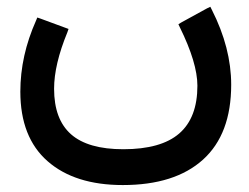

<svg xmlns="http://www.w3.org/2000/svg" viewBox="-20 -319 725 558"><path d="M336.9 218.8Q197.3 218.8 118.2 149.4Q39.1 80.1 39.1 -52.7Q39.1 -157.2 85 -259.8L88.4 -268.1L97.2 -265.1L169.9 -238.3L179.2 -234.9L175.8 -225.1Q137.2 -131.3 137.2 -61Q137.2 27.8 186.5 71.3Q235.8 114.7 338.4 114.7Q447.8 114.7 500.7 69.1Q553.7 23.4 553.7 -69.8Q553.7 -136.2 502.4 -240.2L498.5 -248.5L506.3 -253.4L582 -294.9L591.3 -299.3L595.7 -290.5Q651.9 -179.7 651.9 -72.8Q651.9 70.8 570.1 144.8Q488.3 218.8 336.9 218.8Z"/></svg>

Font: Samim Medium FD
Style: Medium-FD
Weight: 500
Foundry: DejaVu fonts team - Redesigned by Saber Rastikerdar
Version: Version 4.0.5